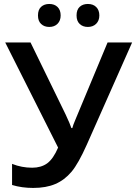

<svg xmlns="http://www.w3.org/2000/svg" viewBox="-20 -925 677 955"><path d="M515.1 -713.9H637.2L412.1 -206.1Q370.1 -111.8 335.9 -70.8Q300.8 -29.3 255.1 -9.8Q209.5 9.8 145 9.8Q88.4 9.8 40 -4.9V-109.9Q87.9 -90.8 140.1 -90.8Q184.1 -90.8 214.4 -112.3Q245.1 -134.8 269 -190.9L5.9 -713.9H131.8L306.2 -356Q330.1 -304.7 335 -288.1H339.8Q342.8 -301.3 354.5 -328.6ZM168.9 -848.1Q168.9 -877 184.6 -891.1Q200.2 -905.3 225.1 -905.3Q251 -905.3 266.4 -890.1Q281.7 -875 281.7 -848.1Q281.7 -822.3 266.1 -806.6Q250.5 -791 225.1 -791Q200.2 -791 184.6 -805.7Q168.9 -820.3 168.9 -848.1ZM360.8 -848.1Q360.8 -877 376.5 -891.1Q392.1 -905.3 417 -905.3Q443.4 -905.3 458.7 -889.9Q474.1 -874.5 474.1 -848.1Q474.1 -822.3 458.3 -806.6Q442.4 -791 417 -791Q392.1 -791 376.5 -805.7Q360.8 -820.3 360.8 -848.1Z"/></svg>

Font: Open Sans
Style: SemiBold
Weight: 600
Foundry: Ascender Corporation
Version: Version 1.10